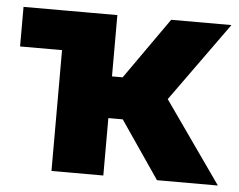

<svg xmlns="http://www.w3.org/2000/svg" viewBox="-43 -573 774 623"><g transform="rotate(5 344.0 -261.0)"><path d="M9.3 -393.6V-522.5H204.6V-393.6ZM146 0V-522.5H314.9V-322.8H349.6L490.2 -522.5H686.5L501.5 -265.1L688 0H489.7L361.8 -187H314.9V0Z"/></g></svg>

Font: Inter 28pt ExtraBold
Style: Regular
Weight: 800
Designer: Rasmus Andersson
Foundry: rsms
Version: Version 4.001;git-66647c0bb